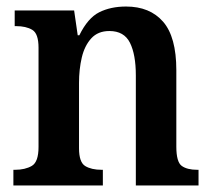

<svg xmlns="http://www.w3.org/2000/svg" viewBox="-20 -568 653 588"><path d="M21 0V-48H26Q57 -48 77.5 -60Q98 -72 98 -118V-422Q98 -465 79 -476.5Q60 -488 29 -488H25V-536H207L218 -460H223Q249 -513 284 -530.5Q319 -548 366 -548Q439 -548 479.5 -501.5Q520 -455 520 -353V-119Q520 -72 536.5 -60Q553 -48 584 -48H588V0H396V-337Q396 -401 378 -437Q360 -473 315 -473Q280 -473 259.5 -450.5Q239 -428 230.5 -392Q222 -356 222 -314V-114Q222 -71 241 -59.5Q260 -48 291 -48H295V0Z"/></svg>

Font: Noto Serif Tamil SemiCondensed SemiBold
Style: Regular
Weight: 600
Width: 4
Designer: Indian Type Foundry, Tom Grace, and the Monotype Design Team
Foundry: Monotype Imaging Inc.
Version: Version 2.004; ttfautohint (v1.8.4.7-5d5b)